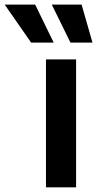

<svg xmlns="http://www.w3.org/2000/svg" viewBox="-130 -799 415 819"><path d="M66.1 -545.5H194.6V0H66.1ZM19.9 -779.5 99.1 -617.2H2.8L-110.1 -779.5ZM90.9 -779.5H218L264.6 -617.2H170.5Z"/></svg>

Font: Inter P Semi Bold
Style: Regular
Weight: 600
Designer: Rasmus Andersson
Foundry: rsms
Version: Version 3.018;git-588b23468